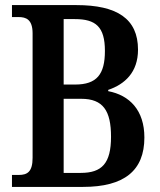

<svg xmlns="http://www.w3.org/2000/svg" viewBox="-20 -734 627 754"><path d="M27 0H306C468 0 547 -64 547 -194C547 -301 489 -360 405 -376V-381C470 -403 522 -450 522 -539C522 -661 439 -714 280 -714H27V-667H53C82 -667 108 -658 108 -603V-114C108 -59 87 -47 54 -47H27ZM275 -402H230V-659H274C356 -659 392 -629 392 -534C392 -442 360 -402 275 -402ZM297 -55H230V-346H299C385 -346 416 -299 416 -197C416 -92 380 -55 297 -55Z"/></svg>

Font: Noto Serif Tamil Condensed SemiBold
Style: Regular
Weight: 600
Width: 3
Designer: Indian Type Foundry, Tom Grace, and the Monotype Design Team
Foundry: Monotype Imaging Inc.
Version: Version 2.004